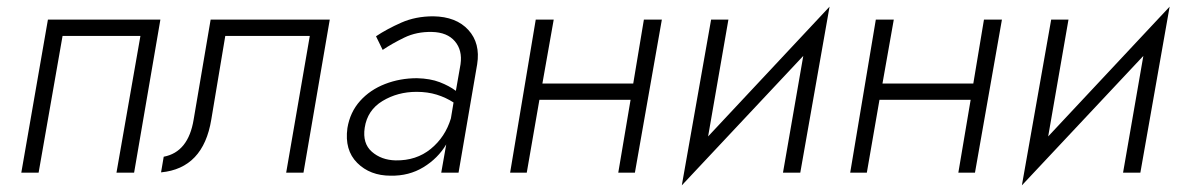

<svg xmlns="http://www.w3.org/2000/svg" viewBox="-20 -519 3551 577"><path d="M462 -460 383 0H330L402 -411H168L96 0H44L124 -460Z M971 -460 892 0H840L911 -411H657L615 -160Q591 -13 464 -1L472 -48Q546 -62 562 -160L613 -460Z M1130 -369 1110 -410Q1143 -432 1186 -451Q1229 -470 1282 -470Q1351 -469 1387.5 -429Q1424 -389 1414 -326L1358 0H1306L1321 -85Q1296 -43 1252.5 -16.5Q1209 10 1154 9Q1092 9 1053.5 -29.5Q1015 -68 1024 -134Q1032 -182 1062 -215.5Q1092 -249 1137 -266.5Q1182 -284 1233 -284Q1273 -283 1301.5 -272Q1330 -261 1350 -246L1364 -326Q1370 -368 1347 -395Q1324 -422 1278 -423Q1232 -424 1195 -406Q1158 -388 1130 -369ZM1076 -135Q1069 -88 1097.5 -63Q1126 -38 1169 -37Q1231 -36 1274.5 -71.5Q1318 -107 1335 -163L1343 -211Q1320 -226 1292.5 -234.5Q1265 -243 1232 -243Q1175 -243 1129.5 -215.5Q1084 -188 1076 -135Z M1590 -460H1644L1610 -268H1883L1915 -460H1969L1888 0H1838L1875 -219H1601L1563 0H1513Z M2169 -460 2108 -109 2473 -499 2385 0H2333L2394 -351L2029 38L2117 -460Z M2612 -460H2666L2632 -268H2905L2937 -460H2991L2910 0H2860L2897 -219H2623L2585 0H2535Z M3191 -460 3130 -109 3495 -499 3407 0H3355L3416 -351L3051 38L3139 -460Z"/></svg>

Font: Jost* Light
Style: Italic
Weight: 300
Italic angle: -10°
Version: Version 3.7